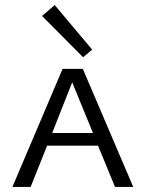

<svg xmlns="http://www.w3.org/2000/svg" viewBox="-20 -738 575 758"><path d="M308 -512 146 -675 196 -718 344 -542ZM367 -163H166L101 0H29L227 -466H307L506 0H434ZM347 -213 265 -413 186 -213Z"/></svg>

Font: Ysabeau SC
Style: Regular
Weight: 400
Designer: Christian Thalmann (Catharsis Fonts)
Version: Version 0.003